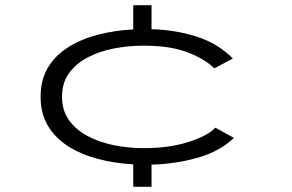

<svg xmlns="http://www.w3.org/2000/svg" viewBox="-20 -720 1126 740"><path d="M493.5 0V-86.5Q422 -90.5 357.5 -107.5Q293 -124.5 243.2 -156Q193.5 -187.5 165 -234.8Q136.5 -282 136.5 -347Q136.5 -412.5 165 -459.8Q193.5 -507 243.2 -538.2Q293 -569.5 357.5 -586.2Q422 -603 493.5 -606.5V-700H564V-607.5Q656 -605 737.8 -579Q819.5 -553 877.5 -494.5L806 -456.5Q771.5 -491.5 704.2 -517.8Q637 -544 533 -544Q474 -544 418 -533Q362 -522 317 -498.2Q272 -474.5 245.5 -437.2Q219 -400 219 -347Q219 -295 245.5 -257.5Q272 -220 317 -196Q362 -172 418 -160.5Q474 -149 533 -149Q632 -149 706.5 -172.8Q781 -196.5 810 -228L881.5 -188.5Q827.5 -136.5 742.5 -112.2Q657.5 -88 564 -85.5V0Z"/></svg>

Font: Trispace Expanded Light
Style: Regular
Weight: 300
Width: 7
Designer: Tyler Finck
Foundry: Etcetera Type Company
Version: Version 1.210; ttfautohint (v1.8.3)